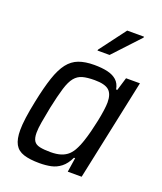

<svg xmlns="http://www.w3.org/2000/svg" viewBox="-136 -813 769 909"><g transform="rotate(20 248.5 -358.0)"><path d="M171 8Q122 8 91 -2Q60 -12 46 -37.5Q32 -63 32 -109Q32 -135 37 -172Q42 -209 52 -257Q68 -335 85 -385.5Q102 -436 124.5 -465Q147 -494 179 -506Q211 -518 257 -518Q295 -518 323.5 -511.5Q352 -505 370 -489Q388 -473 393 -444H399L419 -510H489L381 0H311L322 -72H316Q300 -38 277.5 -20.5Q255 -3 228.5 2.5Q202 8 171 8ZM202 -59Q233 -59 254.5 -66Q276 -73 291 -87Q306 -101 317 -124Q325 -139 333.5 -164Q342 -189 349.5 -218.5Q357 -248 363 -277Q369 -306 372.5 -331.5Q376 -357 376 -372Q376 -415 355 -433Q334 -451 283 -451Q246 -451 222.5 -444.5Q199 -438 183 -418.5Q167 -399 155 -360Q143 -321 129 -255Q120 -209 114.5 -177Q109 -145 109 -123Q109 -96 118 -82Q127 -68 148 -63.5Q169 -59 202 -59ZM247 -587 248 -592 347 -724H432L431 -719L308 -587Z"/></g></svg>

Font: Saira SemiCondensed
Style: Italic
Weight: 400
Width: 4
Italic angle: -12°
Designer: Hector Gatti with collaboration of the Omnibus-Type team
Foundry: Omnibus-Type
Version: Version 1.101